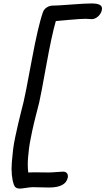

<svg xmlns="http://www.w3.org/2000/svg" viewBox="-20 -837 616 1122"><path d="M95.2 265.1Q68.8 265.1 61 242.2Q52.2 216.8 49.1 184.1Q45.9 151.4 49.1 111.6Q52.2 71.8 56.4 37.4Q60.5 2.9 70.6 -43.5Q80.6 -89.8 86.9 -116.7Q93.3 -143.6 104.2 -187.5Q115.2 -231.4 118.2 -243.2Q126 -272.9 164.6 -480.5Q203.1 -688 231 -766.1Q236.8 -782.7 253.2 -793.5Q269.5 -804.2 288.1 -804.2Q313.5 -804.2 396.2 -810.5Q479 -816.9 515.1 -816.9Q548.3 -816.9 564 -808.1Q579.6 -799.3 575.2 -778.8Q571.3 -757.8 553.7 -741.5Q536.1 -725.1 515.1 -725.1Q507.8 -725.1 497.6 -726.1Q487.3 -727.1 481 -727.1Q451.7 -727.1 381.3 -720.7Q311 -714.4 306.2 -713.9Q282.7 -633.8 250 -452.6Q217.3 -271.5 209 -237.8Q206.5 -227.1 200.2 -203.1Q193.8 -179.2 189.5 -161.6Q185.1 -144 178.5 -117.2Q171.9 -90.3 167.5 -68.4Q163.1 -46.4 157.7 -19.3Q152.3 7.8 149.4 31.7Q146.5 55.7 144.3 80.3Q142.1 105 142.3 127.9Q142.6 150.9 145 170.9Q160.6 169.9 179.4 169.9Q198.2 169.9 222.7 170.4Q247.1 170.9 261.2 170.9Q279.3 170.9 310.1 168.5Q340.8 166 348.1 166Q364.3 166 371.6 175.8Q378.9 185.5 376 201.2Q363.8 258.8 267.1 258.8Q250 258.8 217.3 257.8Q184.6 256.8 169.9 256.8Q154.8 257.3 130.1 261.2Q105.5 265.1 95.2 265.1Z"/></svg>

Font: Shantell Sans Normal
Style: Italic
Weight: 400
Italic angle: -11.31°
Designer: Stephen Nixon, Anya Danilova, Shantell Martin
Foundry: Arrow Type
Version: Version 1.006;[559af2be0]